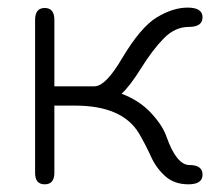

<svg xmlns="http://www.w3.org/2000/svg" viewBox="-20 -478 589 505"><path d="M123 -251H228.5Q257.8 -251 300.8 -324.2Q349.6 -406.2 392.1 -432.1Q434.6 -458 473.6 -458Q512.7 -458 512.7 -432.6Q512.7 -407.2 476.6 -407.2Q440.4 -407.2 411.1 -377.4Q381.8 -347.7 351.6 -299.3Q321.3 -251 299.8 -231.4Q346.7 -213.9 377.4 -180.7Q408.2 -147.5 418 -118.2Q444.3 -43.9 478.5 -43.9Q512.7 -43.9 512.7 -18.6Q512.7 6.8 475.6 6.8Q438.5 6.8 414.6 -14.6Q390.6 -36.1 377 -66.4Q363.3 -96.7 345.7 -127Q301.8 -200.2 177.7 -200.2H123V-23.4Q123 6.8 97.7 6.8Q72.3 6.8 72.3 -23.4V-425.8Q72.3 -457 97.7 -457Q123 -457 123 -425.8Z"/></svg>

Font: Jura
Style: Book
Weight: 400
Version: Version 2.5